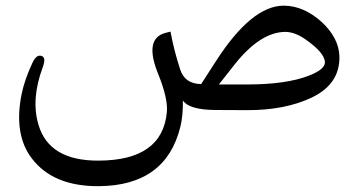

<svg xmlns="http://www.w3.org/2000/svg" viewBox="-20 -385 1260 672"><path d="M746.1 -89.4 802.2 -160.6C861.8 -235.4 920.4 -272.9 978.5 -273.4C1000.5 -273.4 1024.4 -264.6 1049.3 -247.1C1092.8 -216.8 1115.7 -190.4 1117.2 -168C1118.2 -150.9 1099.6 -135.3 1062 -120.6C1008.8 -99.6 936.5 -89.4 845.7 -89.4ZM974.1 -365.2C898.9 -365.7 819.3 -300.8 735.4 -170.4L684.1 -90.8C645.5 -91.3 621.1 -108.4 610.4 -142.6C596.2 -186 585 -230 576.7 -274.4L559.6 -270C508.3 -256.8 500 -208.5 533.7 -126C556.6 -69.3 566.9 -24.9 564 7.3C553.7 120.1 474.1 176.8 324.7 177.2C210 177.7 140.1 136.2 115.2 53.2C96.7 -6.8 101.6 -74.7 129.9 -150.4C138.2 -173.3 136.7 -186 124.5 -189.5C112.8 -192.9 102.5 -184.6 93.3 -164.6C75.2 -125.5 62.5 -89.4 55.7 -55.7C36.6 38.6 48.8 113.8 91.3 169.4C141.6 235.4 220.2 267.6 327.1 266.6C482.9 265.1 577.6 195.8 611.3 58.6C617.7 32.7 620.6 2 620.1 -33.2C635.3 -11.2 673.3 -0.5 733.4 0L843.8 0.5C933.6 1 1009.8 -14.2 1071.8 -43.9C1137.7 -75.7 1169.4 -123.5 1168 -188C1166.5 -230.5 1146.5 -269.5 1107.9 -306.2C1065.4 -345.2 1021 -364.7 974.1 -365.2Z"/></svg>

Font: Gandom
Style: Regular
Weight: 400
Foundry: DejaVu fonts team - Redesigned by Saber Rastikerdar - Based on Samim Font
Version: Version 0.8